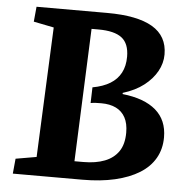

<svg xmlns="http://www.w3.org/2000/svg" viewBox="-51 -753 773 802"><g transform="rotate(5 335.5 -351.5)"><path d="M620 -551Q620 -514 601 -480Q582 -446 547 -419Q512 -392 460 -376V-371Q552 -361 600 -319.5Q648 -278 648 -206Q648 -157 626 -118.5Q604 -80 562 -54Q520 -28 460 -14Q400 0 324 0H32L38 -63L125 -78L149 -623L64 -640L70 -703H366Q493 -703 556.5 -665.5Q620 -628 620 -551ZM332 -388Q376 -396 405.5 -414Q435 -432 450 -460.5Q465 -489 465 -528Q465 -583 434 -607Q403 -631 336 -631H307L284 -74H321Q373 -74 410.5 -88.5Q448 -103 468.5 -133Q489 -163 489 -212Q489 -250 475.5 -275Q462 -300 436.5 -312.5Q411 -325 375 -325Q360 -325 350.5 -324.5Q341 -324 330 -322Z"/></g></svg>

Font: Literata 18pt
Style: Bold Italic
Weight: 700
Italic angle: -2°
Designer: Latin by Veronika Burian and Jose Scaglione. Greek by Irene Vlachou. Cyrillic by Vera Evstafieva
Foundry: TypeTogether
Version: Version 3.103;gftools[0.9.29]